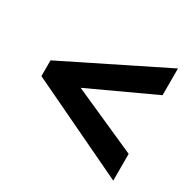

<svg xmlns="http://www.w3.org/2000/svg" viewBox="-117 -724 731 728"><g transform="rotate(30 248.5 -359.5)"><path d="M464 -114V-231L181 -357L464 -488V-605L30 -390V-321Z"/></g></svg>

Font: Noto Sans Gujarati UI Condensed
Style: Bold
Weight: 700
Width: 3
Designer: Jelle Bosma - Monotype Design Team, Universal Thirst
Foundry: Monotype Imaging Inc.
Version: Version 2.106